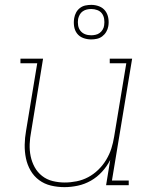

<svg xmlns="http://www.w3.org/2000/svg" viewBox="-20 -761 640 789"><path d="M245 8Q216 8 189 1.5Q162 -5 140.5 -21Q119 -37 105.5 -60.5Q92 -84 86.5 -111Q81 -138 81.5 -166.5Q82 -195 87 -223L133 -501H64V-520H157L108 -220Q103 -195 102 -169Q101 -143 106 -119Q111 -95 122.5 -74Q134 -53 153 -38Q172 -23 196.5 -17Q221 -11 246 -11Q270 -11 295 -16Q320 -21 342.5 -33Q365 -45 384 -63.5Q403 -82 416.5 -104.5Q430 -127 437.5 -150.5Q445 -174 449 -199L499 -501H431V-520H523L440 -19H509V0H416L433 -104Q420 -78 399.5 -55.5Q379 -33 353.5 -18.5Q328 -4 300 2Q272 8 245 8ZM355 -599Q337 -599 321.5 -605Q306 -611 296.5 -623.5Q287 -636 284.5 -653Q282 -670 285 -687Q287 -699 293 -710Q299 -721 309 -728.5Q319 -736 331 -738.5Q343 -741 355 -741Q372 -741 387.5 -735Q403 -729 412.5 -716.5Q422 -704 425 -687Q428 -670 425 -653Q423 -641 416.5 -630Q410 -619 400 -611.5Q390 -604 378 -601.5Q366 -599 355 -599ZM355 -616Q363 -616 372.5 -618Q382 -620 389.5 -625.5Q397 -631 402 -639.5Q407 -648 408 -657Q410 -670 408 -683Q406 -696 399 -705.5Q392 -715 380 -719.5Q368 -724 355 -724Q346 -724 337 -722Q328 -720 320 -714.5Q312 -709 307.5 -700.5Q303 -692 301 -683Q299 -670 301 -657Q303 -644 310.5 -634.5Q318 -625 329.5 -620.5Q341 -616 355 -616Z"/></svg>

Font: Iosevka Etoile Thin Oblique
Style: Regular
Weight: 100
Italic angle: -9°
Designer: Belleve Invis
Foundry: Belleve Invis
Version: Version 15.5.2; ttfautohint (v1.8.4)